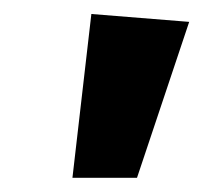

<svg xmlns="http://www.w3.org/2000/svg" viewBox="-20 -849 289 273"><path d="M109.9 -829.1 249 -817.9 174.8 -596.2H83Z"/></svg>

Font: FiraGO SemiBold
Style: Italic
Weight: 600
Italic angle: -8°
Designer: bBox Type GmbH
Foundry: bBox Type GmbH
Version: Version 1.001;PS 001.001;hotconv 1.0.88;makeotf.lib2.5.64775